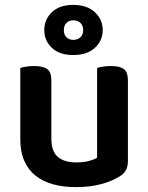

<svg xmlns="http://www.w3.org/2000/svg" viewBox="-20 -750 606 785"><path d="M503 -93Q503 -70 495 -54.5Q487 -39 466 -27Q437 -9 392.5 3Q348 15 291 15Q239 15 197 3.5Q155 -8 125 -32Q95 -56 79 -93Q63 -130 63 -181V-472Q71 -475 86.5 -477.5Q102 -480 121 -480Q156 -480 173 -467.5Q190 -455 190 -421V-183Q190 -131 216.5 -108.5Q243 -86 292 -86Q323 -86 344.5 -92Q366 -98 377 -105V-472Q385 -475 400.5 -477.5Q416 -480 434 -480Q470 -480 486.5 -467.5Q503 -455 503 -421ZM161 -627Q161 -670 192 -700Q223 -730 279 -730Q336 -730 368 -700Q400 -670 400 -627Q400 -584 368 -554.5Q336 -525 279 -525Q223 -525 192 -554.5Q161 -584 161 -627ZM241 -627Q241 -608 252 -597.5Q263 -587 280 -587Q297 -587 308.5 -597.5Q320 -608 320 -627Q320 -646 308.5 -656.5Q297 -667 280 -667Q263 -667 252 -656.5Q241 -646 241 -627Z"/></svg>

Font: Baloo Da 2 SemiBold
Style: Regular
Weight: 600
Designer: Noopur Datye, Sulekha Rajkumar and Ek Type
Foundry: Ek Type
Version: Version 1.640;hotconv 1.0.111;makeotfexe 2.5.65597; ttfautoh